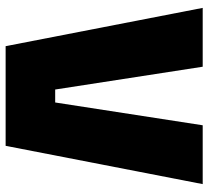

<svg xmlns="http://www.w3.org/2000/svg" viewBox="-49 -691 740 682"><g transform="rotate(-90 321.0 -350.0)"><path d="M498 -700 634 0H425L344 -524H298L217 0H8L144 -700Z"/></g></svg>

Font: Tektur ExtraBold
Style: Regular
Weight: 800
Designer: Adam Jagosz
Foundry: Adam Jagosz
Version: Version 1.005;gftools[0.9.30]